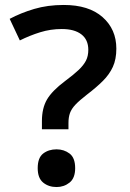

<svg xmlns="http://www.w3.org/2000/svg" viewBox="-20 -744 523 774"><path d="M149 -223V-256Q149 -308 169.5 -343Q190 -378 242 -417Q277 -443 297 -462Q317 -481 326.5 -499.5Q336 -518 336 -543Q336 -584 308 -605.5Q280 -627 229 -627Q184 -627 142 -614Q100 -601 60 -581L19 -668Q64 -692 118 -708Q172 -724 237 -724Q338 -724 393.5 -675Q449 -626 449 -548Q449 -505 435 -474.5Q421 -444 395 -418Q369 -392 331 -363Q300 -339 284 -322Q268 -305 262 -288Q256 -271 256 -248V-223ZM132 -66Q132 -108 154 -125Q176 -142 208 -142Q238 -142 260.5 -125Q283 -108 283 -66Q283 -26 260.5 -8Q238 10 208 10Q176 10 154 -8Q132 -26 132 -66Z"/></svg>

Font: Noto Sans Sinhala UI SemiBold
Style: Regular
Weight: 600
Designer: Jelle Bosma - Monotype Design Team
Foundry: Monotype Imaging Inc.
Version: Version 2.006; ttfautohint (v1.8.4.7-5d5b)